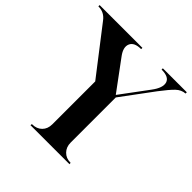

<svg xmlns="http://www.w3.org/2000/svg" viewBox="-219 -913 1076 1076"><g transform="rotate(45 318.5 -375.0)"><path d="M175 0 176 -10H178Q214 -10 236 -32Q258 -54 258 -90V-430L48 -702Q20 -740 -26 -740H-27V-750H312V-740Q258 -740 244.5 -708.5Q231 -677 263 -634L393 -458L514 -621Q553 -673 543 -706.5Q533 -740 474 -740V-750H664V-740Q633 -738 608.5 -714.5Q584 -691 543 -637L403 -448V-90Q403 -55 425 -32.5Q447 -10 481 -10H483L484 0Z"/></g></svg>

Font: Gloock
Style: Regular
Weight: 400
Designer: Duarte Pinto
Foundry: Duarte Pinto
Version: Version 1.000